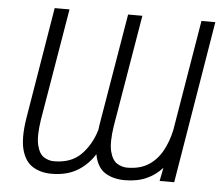

<svg xmlns="http://www.w3.org/2000/svg" viewBox="-51 -770 973 838"><g transform="rotate(5 435.0 -351.0)"><path d="M392 -92.3Q362.6 -45.1 316.4 -17.6Q270.2 9.9 204.5 9.9Q156.6 9.9 122 -11.4Q87.4 -32.7 73.7 -83.3Q60 -133.9 73.9 -221.6L155.2 -711.6H220.2L137.8 -221.6Q126.4 -147.7 135.7 -109.7Q144.9 -71.7 165.7 -58.6Q186.4 -45.5 209.2 -45.5Q284.8 -45.1 328.5 -89.1Q372.2 -133.2 391.7 -199.9Q392.8 -210.6 394.5 -221.6L476.9 -711.6H539.4L457 -221.6Q445.7 -147.7 455.4 -109.7Q465.2 -71.7 486.5 -58.6Q507.8 -45.5 530.9 -45.5Q585.9 -45.5 623.4 -69.2Q660.9 -93 683.6 -134.1Q706.3 -175.1 717.3 -226.6L798.3 -711.6H859L741.1 0H677.2L688.6 -58.6Q660.2 -26.3 619.9 -8.2Q579.5 9.9 525.2 9.9Q473.4 9.9 438 -12.8Q402.7 -35.5 392 -92.3Z"/></g></svg>

Font: Inter Extra Light  BETA
Style: Italic
Weight: 200
Italic angle: 9.39999°
Designer: Rasmus Andersson
Foundry: rsms
Version: Version 3.011;git-f93a4a705